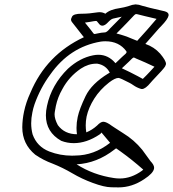

<svg xmlns="http://www.w3.org/2000/svg" viewBox="-20 -832 770 854"><path d="M322.3 -234.9Q320.3 -249 320.3 -263.2Q320.3 -287.1 325.7 -312Q333 -346.7 360.8 -404.8Q387.7 -460 461.4 -504.9L468.3 -508.8Q451.2 -542.5 412.6 -548.8H408.2Q373 -548.8 339.8 -526.9Q287.1 -491.2 257.3 -435.5Q236.8 -399.9 228.5 -360.8Q227.5 -356.9 223.6 -333.5Q222.7 -328.6 222.7 -323.7Q222.7 -302.7 237.3 -275.4Q267.1 -234.9 322.3 -234.9ZM512.7 -38.1Q564 -38.1 611.8 -72.8L617.2 -77.6Q567.4 -121.6 517.1 -157.7L497.1 -171.9Q496.1 -171.9 494.6 -171.1Q493.2 -170.4 489.3 -167Q411.1 -106 320.8 -101.1Q394.5 -53.7 487.3 -40Q500 -38.1 512.7 -38.1ZM300.3 -139.6 314.9 -140.1Q397.9 -140.6 469.7 -196.8Q450.7 -220.2 431.2 -242.7L430.7 -241.7Q430.2 -239.3 422.9 -233.9Q365.2 -195.3 308.1 -195.3Q279.3 -195.3 252.4 -205.6Q184.1 -244.1 184.1 -319.3Q184.1 -338.9 189 -360.8Q209 -454.6 282.2 -526.4Q334.5 -574.2 394 -585.9Q406.2 -588.4 417.5 -588.4Q461.9 -588.4 493.7 -550.8L523.4 -579.1L528.8 -584Q541.5 -593.8 543 -599.6V-600.6Q543 -602.5 542 -604Q509.8 -648.4 448.7 -648.4Q438.5 -648.4 428.2 -647Q290 -623.5 203.6 -500.5Q159.7 -441.4 133.8 -368.7Q127.4 -350.1 124 -332Q118.7 -307.1 118.7 -283.7Q118.7 -258.3 125 -234.4Q144.5 -179.7 199.2 -158.2Q247.1 -139.6 300.3 -139.6ZM401.4 -680.7Q403.8 -680.7 416.5 -683.8Q429.2 -687 448.2 -688Q456.5 -690.4 465.8 -701.2L470.2 -706.1Q495.6 -731.4 521.5 -757.8L490.7 -751Q481 -749.5 475.6 -746.1Q470.2 -742.7 462.9 -735.4Q447.3 -717.8 435.5 -717.8Q427.7 -717.8 422.1 -724.1Q416.5 -730.5 411.1 -737.3Q410.2 -738.8 405.8 -738.8Q403.3 -738.8 397.2 -737.8Q391.1 -736.8 379.2 -734.6Q367.2 -732.4 357.9 -731.4Q392.6 -688.5 394.8 -684.6Q397 -680.7 401.4 -680.7ZM590.3 -650.4Q634.3 -698.2 676.3 -748Q636.7 -756.8 624.5 -760.3L591.3 -768.6Q587.9 -769.5 585.4 -769.5Q582 -769.5 576.7 -764.2Q544.9 -730 511.7 -696.8L498 -683.1Q533.7 -674.3 565.9 -660.2Q578.1 -654.8 590.3 -650.4ZM615.2 -481Q623.5 -488.8 631.6 -497.3Q639.6 -505.9 646.7 -513.2Q653.8 -520.5 667 -535.2Q626.5 -554.7 585 -571.8Q577.1 -576.2 574.7 -576.2Q570.8 -576.2 552.7 -557.1L522 -528.3Q558.1 -511.7 592.8 -493.2ZM507.3 1.5Q505.9 1.5 474.6 1Q443.4 0.5 392.1 -18.6Q344.2 -36.1 301.5 -61.3Q258.8 -86.4 214.4 -104Q171.9 -119.6 136.7 -144Q79.1 -191.4 79.1 -265.6V-267.1Q79.6 -301.3 86.9 -335.4Q95.7 -377.4 115.2 -419.4Q186 -588.4 353 -666.5L299.3 -734.9Q295.9 -739.7 295.9 -745.1Q295.9 -746.6 296.4 -748.5Q296.9 -751 300.3 -757.8Q306.6 -771 343.3 -771H347.7Q375 -771 415.5 -777.3L422.9 -777.8Q436.5 -777.8 448.7 -771Q469.2 -790 512.7 -795.9Q532.2 -798.8 552.7 -805.2Q568.4 -811.5 583 -812.5Q598.1 -812 612.8 -806.2Q632.8 -799.8 712.9 -781.7Q730 -776.9 730 -765.6Q730 -763.7 729.5 -761.7Q726.1 -746.1 697.3 -716.3L687.5 -706.1Q657.2 -670.9 626.5 -636.7Q666 -623 692.4 -593.3Q718.3 -562.5 718.3 -547.9Q718.3 -546.4 717.8 -544.9Q717.3 -542 714.4 -536.6Q709.5 -526.9 657.7 -473.1L650.4 -464.8Q627 -436 611.3 -436L607.4 -436.5Q588.9 -441.9 572.3 -453.6Q564 -459.5 555.2 -463.9Q514.2 -485.4 506.8 -485.4Q491.7 -485.4 464.8 -464.8Q424.3 -433.1 399.2 -393.3Q374 -353.5 365.2 -313.5Q361.3 -293.9 361.3 -274.4Q361.3 -258.8 363.8 -243.2Q390.1 -253.9 411.6 -273.4Q427.7 -290.5 439.5 -290.5Q453.1 -290.5 477.1 -272.5L488.3 -265.1Q507.8 -252.9 526.9 -240.2Q576.7 -210 612.8 -165.5L649.4 -115.2Q665.5 -98.6 665.5 -85.9Q665.5 -83.5 665 -81.5Q661.1 -61 621.6 -35.2Q566.9 1.5 507.3 1.5Z"/></svg>

Font: Third Street
Style: Regular
Weight: 400
Designer: GGBotNet
Foundry: GGBotNet
Version: 0.90